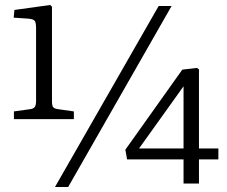

<svg xmlns="http://www.w3.org/2000/svg" viewBox="-20 -738 914 772"><path d="M36 -259V-290L101 -299Q116 -301 120.5 -309Q125 -317 125 -332V-624Q125 -645 120.5 -653Q116 -661 94 -663L35 -667L38 -698L182 -718L189 -711V-330Q189 -314 193.5 -307.5Q198 -301 214 -299L277 -290V-259ZM201 14 618 -714H670L254 14ZM718 0V-97H491L484 -136L713 -458L772 -465L780 -459V-141H858V-97H780V0ZM539 -141H718V-381V-391Z"/></svg>

Font: Literata 18pt Light
Style: Regular
Weight: 300
Designer: Latin by Veronika Burian and Jose Scaglione. Greek by Irene Vlachou. Cyrillic by Vera Evstafieva.
Foundry: TypeTogether
Version: Version 3.103;gftools[0.9.29]